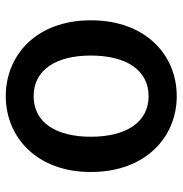

<svg xmlns="http://www.w3.org/2000/svg" viewBox="-4 -600 617 648"><g transform="rotate(90 304.0 -275.5)"><path d="M304 13C442 13 560 -91 560 -274C560 -459 442 -564 304 -564C165 -564 48 -459 48 -274C48 -91 165 13 304 13ZM304 -81C215 -81 167 -157 167 -274C167 -392 215 -469 304 -469C393 -469 441 -392 441 -274C441 -157 393 -81 304 -81Z"/></g></svg>

Font: Noto Sans CJK JP Medium
Style: Regular
Weight: 500
Designer: Ryoko NISHIZUKA (kana & ideographs); Paul D. Hunt (Latin, Greek & Cyrillic); Wenlong ZHANG (bopomofo); Sandoll Communica
Foundry: Adobe Systems Incorporated
Version: Version 1.004;PS 1.004;hotconv 1.0.82;makeotf.lib2.5.63406